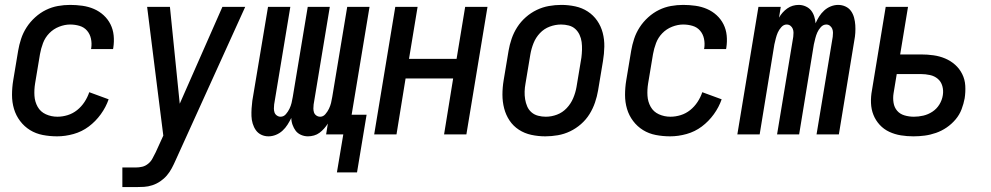

<svg xmlns="http://www.w3.org/2000/svg" viewBox="-20 -548 4040 783"><path d="M213 8Q183 8 154.5 2.5Q126 -3 102.5 -17.5Q79 -32 62 -54.5Q45 -77 37 -104Q29 -131 29 -161Q29 -191 34 -221L54 -341Q58 -365 66 -389.5Q74 -414 88.5 -436.5Q103 -459 123.5 -477.5Q144 -496 167.5 -507.5Q191 -519 216 -523.5Q241 -528 266 -528Q291 -528 316 -524.5Q341 -521 363 -511.5Q385 -502 402.5 -486Q420 -470 430.5 -449Q441 -428 443.5 -403.5Q446 -379 442 -353L441 -348H351L352 -351Q355 -371 351 -390Q347 -409 335 -423Q323 -437 304.5 -442.5Q286 -448 266 -448Q244 -448 221 -439Q198 -430 181 -412.5Q164 -395 155.5 -372.5Q147 -350 143 -327L123 -207Q119 -182 120.5 -157.5Q122 -133 133.5 -112.5Q145 -92 167 -82Q189 -72 214 -72Q235 -72 256 -78.5Q277 -85 294.5 -99Q312 -113 324.5 -132Q337 -151 344 -172L423 -143Q412 -111 391 -82Q370 -53 342 -32Q314 -11 280 -1.5Q246 8 213 8Z M479 215V135H534Q547 135 560 132Q573 129 584.5 119.5Q596 110 602 98Q608 86 615 73L646 5L624 -169L580 -520H673L713 -125L887 -520H980L696 106Q689 122 680.5 138Q672 154 660.5 167.5Q649 181 633.5 191.5Q618 202 601 207.5Q584 213 567.5 214Q551 215 534 215Z M1436 155H1354L1380 0H1310L1317 -44Q1310 -33 1301.5 -23.5Q1293 -14 1283 -6.5Q1273 1 1260.5 4.5Q1248 8 1236 8Q1221 8 1207.5 2Q1194 -4 1186 -14.5Q1178 -25 1173 -39Q1168 -53 1168 -67Q1161 -53 1152.5 -39.5Q1144 -26 1132 -15Q1120 -4 1105 2Q1090 8 1075 8Q1059 8 1045.5 1.5Q1032 -5 1023.5 -17Q1015 -29 1010.5 -44Q1006 -59 1005.5 -74.5Q1005 -90 1006 -106Q1007 -122 1009 -137L1073 -520H1164L1098 -122Q1097 -114 1097 -105.5Q1097 -97 1099.5 -89.5Q1102 -82 1109 -77Q1116 -72 1124 -72Q1137 -72 1146 -82.5Q1155 -93 1160.5 -104.5Q1166 -116 1169 -128Q1172 -140 1174 -153L1235 -520H1325L1259 -122Q1258 -114 1258 -105.5Q1258 -97 1260.5 -89.5Q1263 -82 1270 -77Q1277 -72 1286 -72Q1298 -72 1307 -82.5Q1316 -93 1321.5 -104.5Q1327 -116 1330 -128Q1333 -140 1335 -153L1396 -520H1487L1414 -80H1475Z M1506 0 1592 -520H1683L1648 -308H1842L1877 -520H1968L1882 0H1791L1828 -228H1634L1597 0Z M2204 8Q2175 8 2147 2Q2119 -4 2096 -19Q2073 -34 2058 -56.5Q2043 -79 2036 -106Q2029 -133 2029 -162Q2029 -191 2034 -221L2054 -341Q2058 -365 2066.5 -390Q2075 -415 2089.5 -437.5Q2104 -460 2124.5 -478Q2145 -496 2169 -507.5Q2193 -519 2218.5 -523.5Q2244 -528 2269 -528Q2298 -528 2326 -522Q2354 -516 2377 -501Q2400 -486 2415.5 -463.5Q2431 -441 2438 -414Q2445 -387 2444.5 -358Q2444 -329 2439 -299L2419 -179Q2415 -155 2406.5 -130Q2398 -105 2384 -82.5Q2370 -60 2349.5 -42Q2329 -24 2305 -12.5Q2281 -1 2255 3.5Q2229 8 2204 8ZM2206 -72Q2229 -72 2251.5 -80.5Q2274 -89 2291 -107Q2308 -125 2317.5 -147.5Q2327 -170 2331 -193L2351 -313Q2353 -329 2353.5 -345Q2354 -361 2352 -376.5Q2350 -392 2343.5 -406Q2337 -420 2326 -430Q2315 -440 2299.5 -444Q2284 -448 2268 -448Q2245 -448 2222 -439.5Q2199 -431 2182 -413Q2165 -395 2156 -372.5Q2147 -350 2143 -327L2123 -207Q2120 -191 2119.5 -175Q2119 -159 2121.5 -143.5Q2124 -128 2130 -114Q2136 -100 2147.5 -90Q2159 -80 2174.5 -76Q2190 -72 2206 -72Z M2713 8Q2683 8 2654.5 2.5Q2626 -3 2602.5 -17.5Q2579 -32 2562 -54.5Q2545 -77 2537 -104Q2529 -131 2529 -161Q2529 -191 2534 -221L2554 -341Q2558 -365 2566 -389.5Q2574 -414 2588.5 -436.5Q2603 -459 2623.5 -477.5Q2644 -496 2667.5 -507.5Q2691 -519 2716 -523.5Q2741 -528 2766 -528Q2791 -528 2816 -524.5Q2841 -521 2863 -511.5Q2885 -502 2902.5 -486Q2920 -470 2930.5 -449Q2941 -428 2943.5 -403.5Q2946 -379 2942 -353L2941 -348H2851L2852 -351Q2855 -371 2851 -390Q2847 -409 2835 -423Q2823 -437 2804.5 -442.5Q2786 -448 2766 -448Q2744 -448 2721 -439Q2698 -430 2681 -412.5Q2664 -395 2655.5 -372.5Q2647 -350 2643 -327L2623 -207Q2619 -182 2620.5 -157.5Q2622 -133 2633.5 -112.5Q2645 -92 2667 -82Q2689 -72 2714 -72Q2735 -72 2756 -78.5Q2777 -85 2794.5 -99Q2812 -113 2824.5 -132Q2837 -151 2844 -172L2923 -143Q2912 -111 2891 -82Q2870 -53 2842 -32Q2814 -11 2780 -1.5Q2746 8 2713 8Z M2987 0 3073 -520H3164L3157 -476Q3163 -487 3171.5 -496.5Q3180 -506 3190.5 -513.5Q3201 -521 3213 -524.5Q3225 -528 3237 -528Q3252 -528 3265.5 -522Q3279 -516 3287.5 -505.5Q3296 -495 3300.5 -481Q3305 -467 3306 -453Q3312 -467 3320.5 -480.5Q3329 -494 3341 -505Q3353 -516 3368 -522Q3383 -528 3398 -528Q3414 -528 3428 -521.5Q3442 -515 3450.5 -503Q3459 -491 3463 -476Q3467 -461 3468 -445.5Q3469 -430 3468 -414Q3467 -398 3464 -383L3401 0H3310L3376 -398Q3377 -406 3377 -414.5Q3377 -423 3374 -430.5Q3371 -438 3364.5 -443Q3358 -448 3350 -448Q3337 -448 3327.5 -437.5Q3318 -427 3313 -415.5Q3308 -404 3305 -392Q3302 -380 3299 -367L3239 0H3149L3215 -398Q3216 -406 3216 -414.5Q3216 -423 3213 -430.5Q3210 -438 3203.5 -443Q3197 -448 3188 -448Q3176 -448 3166.5 -437.5Q3157 -427 3152 -415.5Q3147 -404 3144 -392Q3141 -380 3138 -367L3078 0Z M3705 8Q3679 8 3654 4Q3629 0 3606.5 -10.5Q3584 -21 3567.5 -39Q3551 -57 3542 -79.5Q3533 -102 3532 -128Q3531 -154 3536 -180L3592 -520H3683L3651 -326H3736Q3762 -326 3787 -322.5Q3812 -319 3834.5 -309.5Q3857 -300 3875 -284Q3893 -268 3904 -246Q3915 -224 3916.5 -198.5Q3918 -173 3914 -147Q3910 -125 3901.5 -102.5Q3893 -80 3877 -61Q3861 -42 3840.5 -28Q3820 -14 3797 -6Q3774 2 3751 5Q3728 8 3705 8ZM3707 -72Q3726 -72 3745.5 -76.5Q3765 -81 3782.5 -92.5Q3800 -104 3811 -122Q3822 -140 3825 -160Q3828 -179 3823 -197Q3818 -215 3804.5 -226.5Q3791 -238 3772.5 -242Q3754 -246 3735 -246H3637L3624 -167Q3621 -148 3624 -129Q3627 -110 3638.5 -96.5Q3650 -83 3668.5 -77.5Q3687 -72 3707 -72Z"/></svg>

Font: Iosevka SS18 Medium
Style: Italic
Weight: 500
Italic angle: -9°
Monospace: yes
Designer: Belleve Invis
Foundry: Belleve Invis
Version: Version 25.1.1; ttfautohint (v1.8.4)